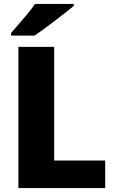

<svg xmlns="http://www.w3.org/2000/svg" viewBox="-20 -951 587 971"><path d="M73 0V-714H254V-139H512V0ZM353 -931V-921Q336 -907 310.5 -887Q285 -867 256.5 -845Q228 -823 201 -803.5Q174 -784 155 -771H36V-784Q52 -803 74.5 -828.5Q97 -854 119.5 -881.5Q142 -909 157 -931Z"/></svg>

Font: Noto Sans Disp ExtBd
Style: Regular
Weight: 800
Designer: Monotype Design Team
Foundry: Monotype Imaging Inc.
Version: Version 2.000;GOOG;noto-source:20170915:90ef993387c0; ttfaut